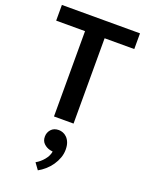

<svg xmlns="http://www.w3.org/2000/svg" viewBox="-174 -713 855 1125"><g transform="rotate(20 253.0 -150.5)"><path d="M497 -630V-532H312V0H190V-532H10V-630ZM236 193Q214 188 197 172Q180 156 180 129Q180 103 197 84Q214 65 245 65Q257 65 270.5 70Q284 75 295.5 86.5Q307 98 314 116Q321 134 321 160Q321 186 312 211Q303 236 287.5 258.5Q272 281 251.5 299Q231 317 209 329L180 289Q207 274 228 248.5Q249 223 253 196Z"/></g></svg>

Font: Mukta Mahee SemiBold
Style: Regular
Weight: 600
Designer: Shuchita Grover, Noopur Datye, Girish Dalvi, Yashodeep Gholap
Foundry: Ek Type
Version: Version 2.538;PS 1.000;hotconv 16.6.51;makeotf.lib2.5.65220;